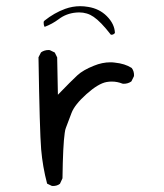

<svg xmlns="http://www.w3.org/2000/svg" viewBox="-20 -620 540 633"><path d="M154.3 -6.8Q168.5 -6.8 177.7 -14.2L186 -32.2Q187.5 -142.1 193.4 -181.6Q194.8 -192.9 197.3 -198.7Q206.1 -222.2 215.8 -247.6Q226.1 -274.9 265.1 -309.8Q304.2 -344.7 331.5 -349.6Q340.3 -351.1 348.6 -351.1Q366.7 -351.1 383.8 -344.2Q385.7 -343.8 387.7 -343.8Q402.3 -343.8 413.1 -351.6L421.4 -368.2Q421.9 -370.1 421.9 -372.1Q421.9 -386.2 414.1 -396Q392.1 -410.2 358.4 -413.6Q351.6 -414.6 344.2 -414.6Q316.9 -414.6 289.6 -403.3Q253.9 -389.2 234.9 -371.6Q214.8 -353 170.9 -307.6L168.5 -430.7L160.6 -446.8L144.5 -454.6Q142.6 -455.1 140.6 -455.1Q126 -455.1 115.2 -447.3L106.9 -431.2Q110.8 -186.5 115.7 -127.4Q120.6 -70.3 135.3 -14.6L150.4 -7.3Q152.3 -6.8 154.3 -6.8ZM347.7 -505.4Q354 -505.4 358.9 -511.2Q357.9 -541 332 -566.9Q307.6 -591.3 271 -597.2Q257.3 -599.6 244.6 -599.6Q219.2 -599.6 194.8 -590.8Q158.7 -577.6 126.5 -551.8L124 -548.3Q124 -545.9 124 -543.9Q124 -537.6 126.5 -532.2L127.9 -531.7Q152.3 -541 173.3 -556.6Q198.2 -575.7 231 -578.6Q235.8 -579.1 240.7 -579.1Q267.6 -579.1 288.6 -564.5Q312 -548.8 345.2 -505.9Q346.2 -505.4 347.7 -505.4Z"/></svg>

Font: Bakudai
Style: ExtraLight
Weight: 200
Version: Version 1.48